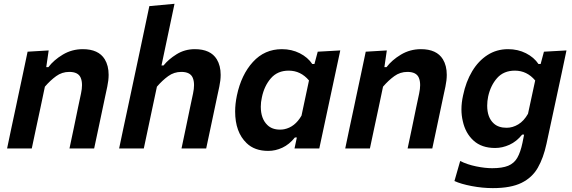

<svg xmlns="http://www.w3.org/2000/svg" viewBox="-20 -764 2944 988"><path d="M16.5 0Q28 -53.5 38.5 -105Q49.5 -155.5 62.5 -217L73 -267Q84 -318.5 96.5 -377Q109 -435.5 122 -498L230.5 -504.5L218 -418.5H229Q256.5 -455 303.2 -483Q350 -511 406 -511Q487 -511 519 -459Q539 -426 539 -379Q539 -351 532 -318Q527.5 -297 522 -271.5Q516.5 -246 510.5 -217Q497.5 -155.5 486.8 -104.8Q476 -54 464.5 0H337.5Q349 -54.5 359.5 -104Q369.5 -153.5 381.5 -210.5L397 -283.5Q402 -307 402 -326Q402 -348.5 395 -364.5Q382 -394 336.5 -394Q299 -394 269 -372.2Q239 -350.5 211 -318L188.5 -211Q176 -153.5 165.5 -103.8Q155 -54 143.5 0Z M593 0Q602.5 -45 615 -104.5Q626 -155 639 -216.5L698 -493.5Q711 -555 723.5 -614Q736 -673 748.5 -732.5L878 -744.5Q865.5 -685 852.5 -623.5Q839.5 -562 825 -493.5L811 -427H821.5Q847 -459 889 -485Q931 -511 982.5 -511Q1063.5 -511 1095.5 -459Q1115.5 -426 1115.5 -379Q1115.5 -351 1108.5 -318Q1104 -297 1098.5 -271.5Q1093 -246 1087 -217Q1074 -155 1063.2 -104.5Q1052.5 -54 1041 0H914Q925.5 -54.5 936 -104.5Q946 -154 958 -210.5L973.5 -283.5Q978.5 -307 978.5 -326Q978.5 -348.5 971.5 -364.5Q958.5 -394 913 -394Q875.5 -394 845.5 -372.2Q815.5 -350.5 787.5 -318L764.5 -210Q752.5 -153.5 742 -103.8Q731.5 -54 720 0Z M1360.5 12.5Q1290 12.5 1249 -27.5Q1190 -84 1190 -190.5Q1190 -229.5 1199 -272.5Q1221.5 -379.5 1281.5 -445.2Q1341.5 -511 1430.5 -511Q1481 -511 1522.5 -490Q1564 -469 1587 -434.5H1598L1615 -498L1731 -504.5L1623 0H1495.5L1507.5 -56.5H1497.5Q1468.5 -20.5 1433 -4Q1397.5 12.5 1360.5 12.5ZM1421 -97Q1432.5 -97 1442.5 -99Q1497.5 -110 1531.5 -169L1570 -350Q1527.5 -400.5 1465.5 -400.5Q1408 -400.5 1373.8 -361Q1339.5 -321.5 1327.5 -262.5Q1322 -238 1322 -215Q1322 -153 1356 -120.5Q1380 -97 1421 -97Z M1756.5 0Q1768 -53.5 1778.5 -105Q1789.5 -155.5 1802.5 -217L1813 -267Q1824 -318.5 1836.5 -377Q1849 -435.5 1862 -498L1970.5 -504.5L1958 -418.5H1969Q1996.5 -455 2043.2 -483Q2090 -511 2146 -511Q2227 -511 2259 -459Q2279 -426 2279 -379Q2279 -351 2272 -318Q2267.5 -297 2262 -271.5Q2256.5 -246 2250.5 -217Q2237.5 -155.5 2226.8 -104.8Q2216 -54 2204.5 0H2077.5Q2089 -54.5 2099.5 -104Q2109.5 -153.5 2121.5 -210.5L2137 -283.5Q2142 -307 2142 -326Q2142 -348.5 2135 -364.5Q2122 -394 2076.5 -394Q2039 -394 2009 -372.2Q1979 -350.5 1951 -318L1928.5 -211Q1916 -153.5 1905.5 -103.8Q1895 -54 1883.5 0Z M2516 204Q2463 204 2407.5 193.5Q2352 183 2318.5 167.5L2348 64.5Q2385 83 2430.5 92.2Q2476 101.5 2512.5 101.5Q2564.5 101.5 2595 89Q2625.5 76.5 2642 47.8Q2658.5 19 2668.5 -29L2677 -71.5H2667Q2638 -35.5 2601.5 -19Q2565 -2.5 2528 -2.5Q2458.5 -2.5 2416.8 -40.5Q2375 -78.5 2361.5 -140.5Q2354.5 -169.5 2354.5 -201Q2354.5 -236 2363 -273.5Q2377.5 -343.5 2409.5 -397Q2441.5 -450.5 2488.5 -480.8Q2535.5 -511 2594.5 -511Q2645 -511 2686.5 -490Q2728 -469 2751 -434.5H2762L2779 -498L2895 -504.5L2870 -386Q2830.5 -205 2792 -23.5Q2776.5 48.5 2747.5 99.2Q2718.5 150 2663.5 177Q2608.5 204 2516 204ZM2587 -106.5Q2618 -106.5 2647 -124Q2676 -141.5 2697 -178.5L2734 -350Q2691.5 -400.5 2629.5 -400.5Q2572 -400.5 2538.2 -362.5Q2504.5 -324.5 2492 -267.5Q2487 -243 2487 -220.5Q2487 -159 2521 -128.5Q2545 -106.5 2587 -106.5Z"/></svg>

Font: Heraclito SemiBold
Style: Italic
Weight: 600
Italic angle: -12°
Designer: Kostas Bartsokas (font) & Cristiano Sobral (main changes)
Foundry: Kostas Bartsokas (font) & Cristiano Sobral (main changes)
Version: Version 1.00;July 8, 2020;FontCreator 13.0.0.2655 64-bit